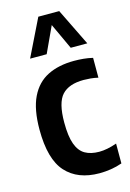

<svg xmlns="http://www.w3.org/2000/svg" viewBox="-124 -869 637 940"><g transform="rotate(-15 195.0 -399.0)"><path d="M260.5 10Q150.5 10 90.8 -56Q31 -122 31 -272Q31 -374.5 61 -436.2Q91 -498 147 -526Q203 -554 281 -554Q305 -554 328.8 -551.8Q352.5 -549.5 375.5 -544V-443.5Q356.5 -448 337 -449.8Q317.5 -451.5 302.5 -451.5Q227.5 -451.5 192.2 -413.2Q157 -375 157 -274.5Q157 -204.5 171.5 -164.8Q186 -125 214.8 -108.5Q243.5 -92 286.5 -92Q325.5 -92 375.5 -109.5V-9Q347.5 1 318 5.5Q288.5 10 260.5 10ZM76.5 -620 168.5 -808H274.5L366.5 -620H282.5L221.5 -751.5L160.5 -620Z"/></g></svg>

Font: Encode Sans Cnd SmBold
Style: Regular
Weight: 600
Width: 3
Designer: Multiple Designers
Foundry: Impallari Type
Version: Version 3.002; ttfautohint (v1.8.3) -l 8 -r 50 -G 200 -x 14 